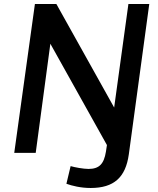

<svg xmlns="http://www.w3.org/2000/svg" viewBox="-20 -762 786 957"><path d="M620 -742 549 -226 261 -742H154L51 0H158L231 -544L513 -39L508 -6C498 56 474 80 421 80C396 80 352 72 332 66L311 154C339 164 382 175 432 175C548 175 606 122 622 8L724 -742Z"/></svg>

Font: Cheyenne Sans Medium
Style: Italic
Weight: 500
Italic angle: -8.13011°
Designer: The Public Sans project authors (U.S. Web Design System), Libre Franklin designed by Pablo Impallari and Rodrigo Fuenzal
Foundry: The Cheyenne Sans Project Authors
Version: Version 2.007